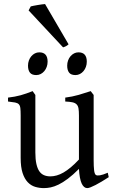

<svg xmlns="http://www.w3.org/2000/svg" viewBox="-20 -923 570 957"><path d="M522 -40Q503.9 -28.3 487.3 -18.3Q470.7 -8.3 456.5 -1Q442.4 6.3 431.6 10.5Q420.9 14.6 415 14.6Q397.9 14.6 387.2 -8.1Q376.5 -30.8 373.5 -81.1Q343.3 -50.8 318.1 -32Q293 -13.2 271.7 -2.9Q250.5 7.3 232.7 11Q214.8 14.6 199.2 14.6Q176.3 14.6 155.3 8.3Q134.3 2 118.2 -14.9Q102.1 -31.7 92.5 -61Q83 -90.3 83 -136.2V-347.2Q83 -370.6 81.5 -383.5Q80.1 -396.5 74 -403.1Q67.9 -409.7 55.2 -412.1Q42.5 -414.6 20 -417V-436.5Q37.6 -438.5 53 -441.4Q68.4 -444.3 82.8 -448.2Q97.2 -452.1 111.8 -457.3Q126.5 -462.4 142.6 -468.8L156.2 -449.7V-163.1Q156.2 -128.9 161.4 -106Q166.5 -83 176 -69.3Q185.5 -55.7 199.5 -49.8Q213.4 -43.9 231 -43.9Q246.6 -43.9 262.9 -48.6Q279.3 -53.2 296.6 -63.2Q314 -73.2 333 -89.1Q352.1 -105 373.5 -127.9V-347.2Q373.5 -369.1 371.3 -382.3Q369.1 -395.5 361.8 -402.8Q354.5 -410.2 341.1 -413.1Q327.6 -416 305.2 -417V-436.5Q340.3 -440.9 372.6 -450.2Q404.8 -459.5 432.1 -468.8L446.8 -449.7V-124Q446.8 -93.8 449 -74.7Q451.2 -55.7 458 -50.8Q463.9 -46.9 478 -49.1Q492.2 -51.3 517.1 -62ZM412.6 -615.7Q412.6 -602.1 408.2 -589.8Q403.8 -577.6 396.2 -568.6Q388.7 -559.6 378.4 -554.2Q368.2 -548.8 356 -548.8Q334 -548.8 324.5 -561Q314.9 -573.2 314.9 -595.7Q314.9 -609.4 319.3 -621.6Q323.7 -633.8 331.5 -642.8Q339.4 -651.9 349.4 -657Q359.4 -662.1 371.1 -662.1Q412.6 -662.1 412.6 -615.7ZM217.3 -615.7Q217.3 -602.1 212.9 -589.8Q208.5 -577.6 200.9 -568.6Q193.4 -559.6 183.1 -554.2Q172.9 -548.8 160.6 -548.8Q138.7 -548.8 129.2 -561Q119.6 -573.2 119.6 -595.7Q119.6 -609.4 124 -621.6Q128.4 -633.8 136.2 -642.8Q144 -651.9 154.1 -657Q164.1 -662.1 175.8 -662.1Q217.3 -662.1 217.3 -615.7ZM321.8 -702.1Q315.4 -696.3 309.1 -692.9Q302.7 -689.5 294.4 -687L122.6 -871.1L133.3 -891.1Q138.2 -892.6 147.7 -894.3Q157.2 -896 167.7 -897.9Q178.2 -899.9 188.5 -901.1Q198.7 -902.3 204.6 -902.8Z"/></svg>

Font: Noto Serif Devanagari
Style: Bold
Weight: 700
Designer: Monotype Design Team
Foundry: Monotype Imaging Inc.
Version: Version 1.01